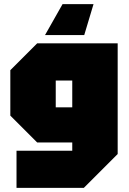

<svg xmlns="http://www.w3.org/2000/svg" viewBox="-20 -770 625 930"><path d="M60 140V-40H330V-80H160L30 -210V-430L160 -560H550V-24L386 140ZM250 -380V-250H330V-380ZM433 -750 388 -600H198L283 -750Z"/></svg>

Font: Tektur SemiCondensed Black
Style: Regular
Weight: 900
Width: 4
Designer: Adam Jagosz
Foundry: Adam Jagosz
Version: Version 1.005;gftools[0.9.30]